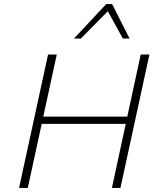

<svg xmlns="http://www.w3.org/2000/svg" viewBox="-20 -927 778 947"><path d="M532 0 674 -658H717L574 0ZM74 0 217 -658H260L117 0ZM158 -316 166 -352H636L629 -316ZM345 -737 504 -907H533L522 -882L379 -737ZM586 -737 506 -882 504 -907H533L619 -737Z"/></svg>

Font: Ysabeau Infant ExtraLight
Style: Italic
Weight: 250
Italic angle: -12°
Designer: Christian Thalmann (Catharsis Fonts)
Version: Version 2.001;gftools[0.9.30]; featfreeze: ss01,ss02,lnum